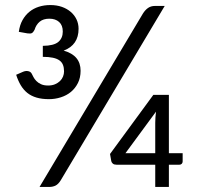

<svg xmlns="http://www.w3.org/2000/svg" viewBox="-20 -740 782 760"><path d="M220.5 -26.5Q211 -11 200 -5.5Q189 0 174.5 0H136.5L545.5 -686Q554.5 -700.5 566 -708.5Q577.5 -716.5 593.5 -716.5H632ZM54.5 -614Q58 -640.5 69 -660.2Q80 -680 96.2 -693.2Q112.5 -706.5 133.5 -713.2Q154.5 -720 179 -720Q204.5 -720 225 -712.8Q245.5 -705.5 260.2 -692.8Q275 -680 283 -663Q291 -646 291 -626Q291 -562 232 -539.5Q299 -521 299 -460Q299 -432.5 288.5 -411.5Q278 -390.5 260.8 -376.2Q243.5 -362 220.8 -354.8Q198 -347.5 174 -347.5Q145.5 -347.5 124.5 -353.8Q103.5 -360 88.2 -372.2Q73 -384.5 62.2 -402.5Q51.5 -420.5 44 -444L71.5 -456Q82.5 -460.5 92.2 -458.2Q102 -456 106 -447.5Q108.5 -442.5 112.5 -434.8Q116.5 -427 123.8 -419.5Q131 -412 142.2 -406.8Q153.5 -401.5 170.5 -401.5Q186 -401.5 197.8 -406.5Q209.5 -411.5 217.5 -419.2Q225.5 -427 229.5 -437Q233.5 -447 233.5 -457.5Q233.5 -472.5 229.2 -483.2Q225 -494 215.2 -501Q205.5 -508 189.2 -511.5Q173 -515 149.5 -515V-558.5Q193 -559 210.8 -574Q228.5 -589 228.5 -615Q228.5 -640 214 -653Q199.5 -666 175.5 -666Q151.5 -666 137.2 -654.2Q123 -642.5 117 -622.5Q112 -612.5 106.5 -609.2Q101 -606 88 -608ZM594.5 -133.5V-254Q594.5 -274 597.5 -298L476.5 -133.5ZM703 -133.5V-101Q703 -95.5 699.5 -91.8Q696 -88 690 -88H648.5V0H594.5V-88H441.5Q432 -88 427 -92Q422 -96 420.5 -102L415.5 -130.5L587 -364.5H648.5V-133.5Z"/></svg>

Font: Lato
Style: Regular
Weight: 400
Designer: Lukasz Dziedzic with Adam Twardoch and Botio Nikoltchev
Foundry: tyPoland Lukasz Dziedzic
Version: Version 2.015; 2015-08-06; http://www.latofonts.com/